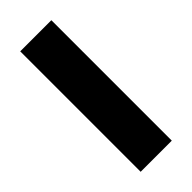

<svg xmlns="http://www.w3.org/2000/svg" viewBox="9 -181 532 532"><g transform="rotate(45 275.0 85.0)"><path d="M39 146V24H511V146Z"/></g></svg>

Font: Ysabeau Infant Black
Style: Regular
Weight: 900
Designer: Christian Thalmann (Catharsis Fonts)
Version: Version 2.001;gftools[0.9.30]; featfreeze: ss01,ss02,lnum